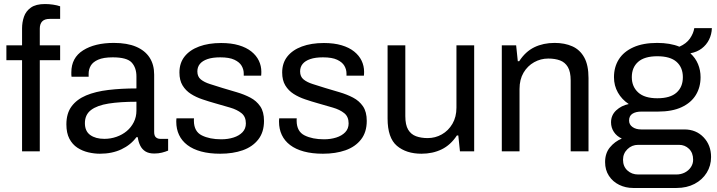

<svg xmlns="http://www.w3.org/2000/svg" viewBox="-20 -751 3561 953"><path d="M89.5 0V-452.2H11.7V-526H89.5V-610Q89.5 -640.4 99 -668Q108.4 -695.6 133.3 -713.3Q158.1 -731 203.2 -731Q223.4 -731 243.9 -727.9Q264.4 -724.8 278.5 -719.7V-657.2H226.2Q201.5 -657.2 189.5 -644.8Q177.5 -632.4 177.5 -608.5V-526H278.5V-452.2H177.5V0Z M475.9 12Q447.5 12 418.1 5.1Q388.6 -1.8 364 -17.9Q339.3 -34.1 324.4 -62.4Q309.5 -90.8 309.5 -133.7Q309.5 -188.2 335.3 -223Q361.1 -257.8 407.6 -277.4Q454.1 -296.9 518.1 -304.5Q582 -312.1 657.2 -312.1V-371.6Q657.2 -414.8 633.6 -440.6Q610 -466.4 539.4 -466.4Q493.6 -466.4 467.3 -454.8Q441.1 -443.3 430.5 -425Q420 -406.7 420 -385.4V-370H335.1Q334.1 -375 334.1 -380Q334.1 -385 334.1 -392Q334.1 -464.1 392.4 -501.1Q450.7 -538 545.2 -538Q611.3 -538 655.5 -519.1Q699.7 -500.3 722.4 -465.4Q745.2 -430.4 745.2 -380.6V-95.9Q745.2 -76.9 753.9 -69.4Q762.6 -61.8 775.6 -61.8H814.5V-3.5Q800.8 2.3 783.7 6.6Q766.5 11 745.4 11Q718.9 11 702.1 0.7Q685.3 -9.7 676.1 -28.2Q666.9 -46.7 663.7 -70.1H657.2Q628.9 -31.7 582.5 -9.8Q536.1 12 475.9 12ZM497.8 -61.8Q529.6 -61.8 558.4 -72Q587.2 -82.1 609.1 -100.4Q631 -118.7 644.1 -144.7Q657.2 -170.7 657.2 -201.8V-246Q576.5 -246 519.2 -237Q461.9 -227.9 431.6 -204.8Q401.4 -181.6 401.4 -139.7Q401.4 -99.8 428 -80.8Q454.6 -61.8 497.8 -61.8Z M1073 12Q1019.2 12 978.3 0.9Q937.4 -10.2 910 -31.1Q882.6 -51.9 868.8 -81.2Q854.9 -110.5 854.9 -147.3Q854.9 -151.9 855.2 -156.3Q855.5 -160.8 855.9 -163.7H942.9Q942.4 -159.9 942.4 -156.9Q942.4 -154 942.4 -151.1Q942.9 -98.2 981.9 -78.9Q1020.8 -59.6 1078 -59.6Q1111.4 -59.6 1139 -68.4Q1166.6 -77.1 1183.5 -94.6Q1200.4 -112.2 1200.4 -138.6Q1200.4 -172 1178.5 -189.4Q1156.7 -206.9 1121.9 -217Q1087.1 -227.2 1048.7 -238.1Q1016.6 -247.1 984.8 -257.9Q952.9 -268.6 927.4 -284.9Q901.8 -301.2 886.2 -326.9Q870.6 -352.5 870.6 -391.1Q870.6 -438.1 896.2 -470.5Q921.8 -502.9 968.4 -520.2Q1015 -537.5 1077.6 -537.5Q1128.3 -537.5 1165.6 -526.3Q1203 -515.2 1227.8 -495.3Q1252.6 -475.4 1264.9 -449.6Q1277.2 -423.8 1277.2 -394.5Q1277.2 -389.4 1276.9 -383.8Q1276.7 -378.1 1276.2 -375.3H1189.8V-386.4Q1189.8 -406.4 1179.3 -424.4Q1168.7 -442.5 1143.5 -454.4Q1118.3 -466.4 1073 -466.4Q1035 -466.4 1009.9 -457.7Q984.8 -449.1 972.2 -433.7Q959.6 -418.3 959.6 -396.5Q959.6 -370.6 976.9 -356.6Q994.2 -342.6 1022.7 -333.7Q1051.2 -324.8 1083.9 -314.4Q1119 -304 1155.4 -293.2Q1191.8 -282.5 1222.5 -266.5Q1253.1 -250.5 1271.8 -223.1Q1290.4 -195.7 1290.4 -150.9Q1290.4 -94.9 1261.9 -58.6Q1233.5 -22.3 1184.7 -5.1Q1135.9 12 1073 12Z M1583 12Q1529.2 12 1488.3 0.9Q1447.4 -10.2 1420 -31.1Q1392.6 -51.9 1378.8 -81.2Q1364.9 -110.5 1364.9 -147.3Q1364.9 -151.9 1365.2 -156.3Q1365.5 -160.8 1365.9 -163.7H1452.9Q1452.4 -159.9 1452.4 -156.9Q1452.4 -154 1452.4 -151.1Q1452.9 -98.2 1491.9 -78.9Q1530.8 -59.6 1588 -59.6Q1621.4 -59.6 1649 -68.4Q1676.6 -77.1 1693.5 -94.6Q1710.4 -112.2 1710.4 -138.6Q1710.4 -172 1688.5 -189.4Q1666.7 -206.9 1631.9 -217Q1597.1 -227.2 1558.7 -238.1Q1526.6 -247.1 1494.8 -257.9Q1462.9 -268.6 1437.4 -284.9Q1411.8 -301.2 1396.2 -326.9Q1380.6 -352.5 1380.6 -391.1Q1380.6 -438.1 1406.2 -470.5Q1431.8 -502.9 1478.4 -520.2Q1525 -537.5 1587.6 -537.5Q1638.3 -537.5 1675.6 -526.3Q1713 -515.2 1737.8 -495.3Q1762.6 -475.4 1774.9 -449.6Q1787.2 -423.8 1787.2 -394.5Q1787.2 -389.4 1786.9 -383.8Q1786.7 -378.1 1786.2 -375.3H1699.8V-386.4Q1699.8 -406.4 1689.3 -424.4Q1678.7 -442.5 1653.5 -454.4Q1628.3 -466.4 1583 -466.4Q1545 -466.4 1519.9 -457.7Q1494.8 -449.1 1482.2 -433.7Q1469.6 -418.3 1469.6 -396.5Q1469.6 -370.6 1486.9 -356.6Q1504.2 -342.6 1532.7 -333.7Q1561.2 -324.8 1593.9 -314.4Q1629 -304 1665.4 -293.2Q1701.8 -282.5 1732.5 -266.5Q1763.1 -250.5 1781.8 -223.1Q1800.4 -195.7 1800.4 -150.9Q1800.4 -94.9 1771.9 -58.6Q1743.5 -22.3 1694.7 -5.1Q1645.9 12 1583 12Z M2072 12Q1996.5 12 1950.1 -27.2Q1903.8 -66.4 1903.8 -162.7V-526H1991.8V-174.6Q1991.8 -131.2 2005.8 -107.6Q2019.8 -84.1 2045 -74.8Q2070.2 -65.6 2102.9 -65.6Q2140.5 -65.6 2173 -83.9Q2205.5 -102.2 2225.6 -136.4Q2245.6 -170.7 2245.6 -216.8V-526H2333.6V0H2263L2254.8 -78.7H2247.8Q2216.7 -31.2 2172.1 -9.6Q2127.6 12 2072 12Z M2470.7 0V-526H2541.9L2550.1 -447.3H2557.1Q2588.2 -495.2 2632.4 -516.6Q2676.7 -538 2732.9 -538Q2782.9 -538 2820.7 -521.1Q2858.5 -504.3 2879.8 -466.1Q2901.1 -428 2901.1 -363.3V0H2812.6V-351.4Q2812.6 -394.8 2798.5 -418.4Q2784.5 -441.9 2759.6 -451.2Q2734.6 -460.4 2701.4 -460.4Q2663.8 -460.4 2631.1 -442.1Q2598.4 -423.8 2578.5 -390.1Q2558.7 -356.3 2558.7 -309.2V0Z M3122.5 182Q3085.2 182 3053.3 166.4Q3021.4 150.8 3002.4 121.7Q2983.4 92.6 2983.4 53.5Q2983.4 9.5 3007.5 -19.7Q3031.6 -48.9 3066.3 -63.2Q3041 -74.8 3027 -96.2Q3012.9 -117.5 3012.9 -143.7Q3012.9 -179.4 3038.6 -203.3Q3064.3 -227.2 3100.8 -234.6Q3066.5 -257.2 3047 -291.6Q3027.5 -325.9 3027.5 -367.8Q3027.5 -418.2 3051.5 -456.3Q3075.5 -494.5 3123.5 -516.2Q3171.5 -538 3242.1 -538Q3273.9 -538 3301.8 -533.3Q3329.7 -528.6 3352.2 -519.2Q3387.2 -534.7 3404.6 -559.9Q3421.9 -585 3426.1 -611.2H3513.4Q3512.5 -580.8 3499.5 -554.4Q3486.4 -528.1 3463.1 -510.4Q3439.8 -492.7 3406.7 -486.5Q3432.2 -463.1 3444.7 -432.8Q3457.3 -402.5 3457.3 -367.8Q3457.3 -317.9 3433.8 -279.5Q3410.4 -241.1 3363.4 -219.1Q3316.5 -197.1 3245.4 -197.1H3163Q3136 -197.1 3119.2 -186.5Q3102.5 -175.9 3102.5 -152.5Q3102.5 -132.6 3119.4 -120.6Q3136.3 -108.5 3163.1 -108.5H3377.1Q3435.1 -108.5 3472.3 -69.5Q3509.4 -30.6 3509.4 28.5Q3509.4 71.7 3487.7 106.5Q3466.1 141.4 3427.5 161.7Q3388.9 182 3338 182ZM3147.7 115.1H3336.5Q3360.1 115.1 3379 105.4Q3397.9 95.7 3409.1 78.9Q3420.4 62.1 3420.4 42Q3420.4 7.7 3400 -12.2Q3379.6 -32.1 3350.1 -32.1H3147.7Q3116.3 -32.1 3094.4 -10.7Q3072.4 10.7 3072.4 42Q3072.4 75.1 3094.1 95.1Q3115.8 115.1 3147.7 115.1ZM3242.7 -263.3Q3306.7 -263.3 3338 -291.3Q3369.4 -319.2 3369.4 -367.8Q3369.4 -416.4 3338 -444.1Q3306.7 -471.8 3242.7 -471.8Q3179.1 -471.8 3147.6 -444.1Q3116 -416.4 3116 -367.8Q3116 -321.1 3147.6 -292.2Q3179.1 -263.3 3242.7 -263.3Z"/></svg>

Font: Archivo Variable SemiBold
Style: Regular
Weight: 600
Designer: Hector Gatti
Foundry: Omnibus-Type
Version: Version 2.001